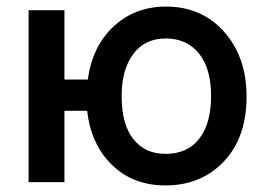

<svg xmlns="http://www.w3.org/2000/svg" viewBox="-20 -554 804 584"><path d="M176 -312H247Q261 -414 326 -474Q391 -534 485 -534Q594 -534 662 -457Q730 -380 730 -260Q730 -136 661 -63Q592 10 483 10Q385 10 321 -52Q257 -114 245 -217H176V0H67V-523H176ZM350 -261Q350 -176 385.5 -131Q421 -86 484 -86Q550 -86 586 -132Q622 -178 622 -262Q622 -346 585 -391.5Q548 -437 484 -437Q421 -437 385.5 -390Q350 -343 350 -261Z"/></svg>

Font: Raleway
Style: Regular
Weight: 600
Designer: Matt McInerney, Pablo Impallari, Rodrigo Fuenzalida
Foundry: Matt McInerney, Pablo Impallari, Rodrigo Fuenzalida
Version: Version 1.000;PS 001.001;hotconv 1.0.56; ttfautohint (v1.5)